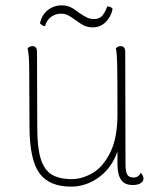

<svg xmlns="http://www.w3.org/2000/svg" viewBox="-20 -684 591 716"><path d="M515 -18Q515 -7 504 -0.5Q493 6 475 6Q445 6 431.5 -13.5Q418 -33 418 -73V-119Q397 -58 349 -23Q301 12 245 12Q164 12 127.5 -37.5Q91 -87 90 -207L89 -417Q89 -480 83 -504Q91 -512 101 -512Q118 -512 118 -490L119 -206Q119 -133 132 -91.5Q145 -50 173 -33Q201 -16 248 -16Q286 -16 325 -38.5Q364 -61 391 -115Q418 -169 418 -257Q418 -407 417 -447Q416 -487 412 -504Q420 -512 430 -512Q447 -512 447 -490L448 -72Q448 -44 454.5 -33Q461 -22 478 -22Q497 -22 505 -40Q515 -29 515 -18ZM326 -582Q307 -582 293 -589Q279 -596 262 -609Q244 -622 233 -627.5Q222 -633 207 -633Q187 -633 170.5 -621Q154 -609 148 -587H146Q139 -587 129 -597Q136 -629 158.5 -646.5Q181 -664 210 -664Q229 -664 243.5 -657Q258 -650 274 -637Q292 -625 303.5 -619Q315 -613 331 -613Q350 -613 360.5 -624.5Q371 -636 380 -660Q393 -660 400 -651Q394 -621 374 -601.5Q354 -582 326 -582Z"/></svg>

Font: Arima Madurai Thin
Style: Regular
Weight: 250
Designer: Joana Correia and Natanael Gama
Foundry: NDISCOVER
Version: Version 1.020; ttfautohint (v1.5) -l 7 -r 28 -G 50 -x 13 -D 